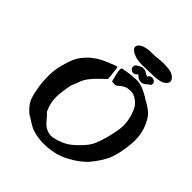

<svg xmlns="http://www.w3.org/2000/svg" viewBox="-251 -1126 1300 1300"><g transform="rotate(45 399.5 -476.0)"><path d="M476.6 -949.2Q490.2 -949.2 505.4 -951.2Q520.5 -953.1 535.6 -954.6Q550.8 -956.1 565.4 -956.1Q578.1 -956.1 585.9 -955.1Q586.9 -955.1 595.2 -954.6Q603.5 -954.1 606 -954.1Q608.4 -954.1 616.2 -953.1Q624 -952.1 627.4 -951.2Q630.9 -950.2 637.2 -948.7Q643.6 -947.3 647.9 -945.3Q652.3 -943.4 657.7 -940.4Q663.1 -937.5 667 -933.6Q686.5 -918 686.5 -900.4Q686.5 -886.7 673.8 -875Q664.1 -866.2 651.9 -860.4Q639.6 -854.5 622.6 -852.1Q605.5 -849.6 596.7 -848.6Q587.9 -847.7 565.4 -847.2Q543 -846.7 540 -846.7Q535.2 -846.7 510.7 -845.7Q486.3 -844.7 472.7 -844.7Q399.4 -844.7 364.3 -875Q350.6 -885.7 350.6 -898.4Q350.6 -907.2 356 -915Q361.3 -922.9 371.1 -929.7Q401.4 -949.2 458 -949.2ZM467.8 -763.7Q454.1 -763.7 444.8 -772.5Q435.5 -781.2 435.5 -793.9V-794.9Q435.5 -799.8 437 -803.7Q438.5 -807.6 440.4 -810.1Q442.4 -812.5 445.3 -814.9Q448.2 -817.4 450.2 -818.4Q452.1 -819.3 455.1 -821.3Q458 -823.2 459 -823.2Q478.5 -835 496.1 -835H500Q504.9 -835 509.8 -833.5Q514.6 -832 518.1 -830.6Q521.5 -829.1 523.9 -827.1Q526.4 -825.2 529.3 -823.2Q532.2 -821.3 534.2 -820.3Q539.1 -819.3 542.5 -817.4Q545.9 -815.4 546.9 -814.9Q547.9 -814.5 548.8 -813.5Q549.8 -812.5 550.8 -812.5Q550.8 -813.5 552.2 -815.4Q553.7 -817.4 555.7 -820.3Q557.6 -823.2 560.5 -826.2Q563.5 -829.1 568.8 -831.1Q574.2 -833 580.1 -833Q591.8 -833 602.1 -826.2Q612.3 -819.3 613.3 -806.6V-804.7Q613.3 -801.8 612.3 -798.8Q611.3 -795.9 609.9 -793.5Q608.4 -791 606.4 -789.6Q604.5 -788.1 602.5 -786.6Q600.6 -785.2 599.1 -784.2Q597.7 -783.2 596.7 -783.2Q595.7 -783.2 595.7 -783.2Q592.8 -781.2 586.9 -775.4Q581.1 -769.5 576.7 -766.6Q572.3 -763.7 564.9 -760.3Q557.6 -756.8 548.8 -756.8H545.9Q527.3 -756.8 513.2 -769Q499 -781.2 497.1 -781.2Q497.1 -781.2 493.2 -776.9Q489.3 -772.5 482.4 -768.1Q475.6 -763.7 467.8 -763.7ZM362.3 -718.8Q364.3 -718.8 369.6 -672.9Q375 -627 375 -614.3Q361.3 -600.6 340.8 -581.5Q320.3 -562.5 305.2 -545.9Q290 -529.3 275.4 -508.8Q263.7 -492.2 256.8 -476.1Q250 -460 242.7 -439.5Q235.4 -418.9 228.5 -404.3Q212.9 -321.3 212.9 -280.3Q212.9 -219.7 240.2 -164.1Q254.9 -152.3 271.5 -131.3Q288.1 -110.4 303.7 -96.7Q319.3 -83 341.8 -75.2Q359.4 -69.3 374 -69.3Q389.6 -69.3 410.2 -75.2Q462.9 -88.9 498 -112.3Q533.2 -135.7 574.2 -180.7Q605.5 -213.9 620.1 -246.1Q634.8 -278.3 650.4 -335Q672.9 -422.9 672.9 -464.8Q672.9 -504.9 660.2 -549.8Q649.4 -585.9 636.2 -607.9Q623 -629.9 595.7 -648.4Q571.3 -666 543 -666Q531.2 -666 525.4 -665Q503.9 -663.1 487.8 -653.8Q471.7 -644.5 460 -633.8Q448.2 -623 443.4 -621.1Q438.5 -620.1 431.6 -620.1Q427.7 -620.1 420.4 -620.6Q413.1 -621.1 408.2 -621.1Q406.2 -623 401.4 -640.1Q396.5 -657.2 391.6 -680.2Q386.7 -703.1 386.7 -716.8Q386.7 -730.5 392.6 -732.4Q463.9 -745.1 479.5 -745.1H489.3Q500 -747.1 517.6 -747.1Q526.4 -747.1 534.7 -746.1Q543 -745.1 549.3 -744.1Q555.7 -743.2 564.5 -740.2Q573.2 -737.3 577.1 -735.8Q581.1 -734.4 591.3 -729.5Q601.6 -724.6 604 -723.6Q606.4 -722.7 617.7 -716.3Q628.9 -710 630.9 -709H631.8Q632.8 -708 633.8 -708Q643.6 -700.2 674.3 -683.1Q705.1 -666 724.6 -648.4Q744.1 -630.9 758.8 -604.5Q798.8 -532.2 798.8 -451.2Q798.8 -405.3 785.2 -330.1Q773.4 -270.5 750.5 -227.1Q727.5 -183.6 685.5 -132.8Q642.6 -82 560.5 -39.1Q481.4 3.9 372.1 3.9Q335 3.9 293 -5.9Q266.6 -11.7 245.1 -22.9Q223.6 -34.2 201.7 -48.8Q179.7 -63.5 165 -71.3Q118.2 -112.3 103 -153.8Q87.9 -195.3 77.1 -278.3V-280.3Q77.1 -285.2 75.7 -309.6Q74.2 -334 74.2 -345.7Q74.2 -400.4 89.8 -458Q103.5 -509.8 118.7 -542.5Q133.8 -575.2 165 -608.4Q173.8 -618.2 182.6 -626.5Q191.4 -634.8 202.1 -642.1Q212.9 -649.4 219.7 -654.8Q226.6 -660.2 239.3 -667Q252 -673.8 257.3 -676.8Q262.7 -679.7 277.8 -686.5Q293 -693.4 297.4 -694.8Q301.8 -696.3 319.8 -703.6Q337.9 -710.9 341.8 -712.9Q348.6 -714.8 362.3 -718.8Z"/></g></svg>

Font: Essays1743
Style: BoldItalic
Weight: 700
Italic angle: -10°
Designer: Based on the typeface in a 1743 English translation of the essays of Montaigne.  PostScript/TrueType font designed by Jo
Version: Version 002.100